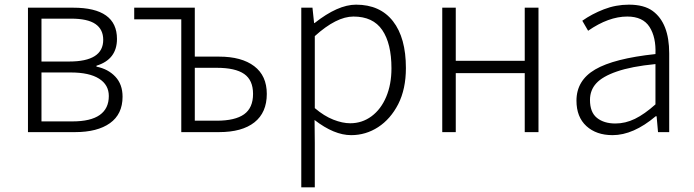

<svg xmlns="http://www.w3.org/2000/svg" viewBox="-20 -567 2978 824"><path d="M100 -534H294Q482 -534 482 -400Q482 -312 394 -285V-281Q444 -271 475 -238Q506 -205 506 -152Q506 -77 452 -38.5Q398 0 302 0H100ZM423 -396Q423 -441 389.5 -464Q356 -487 285 -487H158V-303H277Q423 -303 423 -396ZM447 -155Q447 -203 405 -229.5Q363 -256 283 -256H158V-46H291Q369 -46 408 -73.5Q447 -101 447 -155Z M758 -484H556V-534H816V-324H920Q1017 -324 1071 -283Q1125 -242 1125 -164Q1125 -84 1072 -42Q1019 0 920 0H758ZM1066 -164Q1066 -223 1028 -249.5Q990 -276 910 -276H816V-49H910Q989 -49 1027.5 -76.5Q1066 -104 1066 -164Z M1273 -534H1321L1328 -468H1330Q1430 -547 1508 -547Q1611 -547 1666.5 -476Q1722 -405 1722 -275Q1722 -185 1689 -120Q1656 -56 1603 -21.5Q1550 13 1487 13Q1414 13 1330 -52L1331 46V237H1273ZM1660 -274Q1660 -380 1620.5 -438Q1581 -496 1497 -496Q1424 -496 1331 -412V-103Q1371 -69 1410.5 -53.5Q1450 -38 1483 -38Q1534 -38 1574.5 -68Q1615 -98 1637.5 -151.5Q1660 -205 1660 -274Z M1878 -534H1936V-306H2232V-534H2291V0H2232V-253H1936V0H1878Z M2454 -135Q2454 -222 2534.5 -269Q2615 -316 2793 -335Q2796 -407 2767.5 -451.5Q2739 -496 2672 -496Q2592 -496 2504 -435L2479 -478Q2520 -507 2571.5 -527Q2623 -547 2679 -547Q2744 -547 2781 -520Q2852 -468 2852 -338V0H2804L2798 -68H2794Q2698 13 2609 13Q2539 13 2496.5 -26Q2454 -65 2454 -135ZM2793 -119V-292Q2690 -282 2627 -260Q2566 -239 2539 -209.5Q2512 -180 2512 -138Q2512 -85 2542 -61Q2572 -37 2621 -37Q2664 -37 2705 -57Q2746 -77 2793 -119Z"/></svg>

Font: Merged Yaku Han JP Light
Style: Regular
Weight: 300
Designer: Ryoko NISHIZUKA 西塚涼子 (kana, bopomofo & ideographs); Paul D. Hunt (Latin, Greek & Cyrillic); Sandoll Communications 산돌커뮤니
Foundry: Adobe
Version: Version 2.004